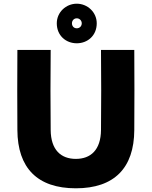

<svg xmlns="http://www.w3.org/2000/svg" viewBox="-20 -1003 820 1038"><path d="M254 -733H74C73 -529 73 -494 74 -300C75 -95 182 15 390 15C598 15 705 -95 706 -300C707 -494 707 -529 706 -733H526C527 -529 528 -494 526 -300C525 -192 470 -144 390 -144C310 -144 255 -192 254 -300C252 -494 253 -529 254 -733ZM287 -877C287 -810 337 -769 395 -769C453 -769 503 -810 503 -877C503 -937 453 -983 395 -983C337 -983 287 -937 287 -877ZM369 -877C369 -891 379 -904 395 -904C411 -904 422 -891 422 -877C422 -862 411 -850 395 -850C379 -850 369 -862 369 -877Z"/></svg>

Font: Kreadon Extra Bold
Style: Regular
Weight: 800
Designer: kohakuno
Foundry: StudioGnu
Version: Version 1.000;Glyphs 3.1.2 (3151)